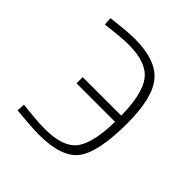

<svg xmlns="http://www.w3.org/2000/svg" viewBox="-146 -612 723 723"><g transform="rotate(45 216.0 -250.5)"><path d="M167 -506Q279 -506 325.5 -451.5Q372 -397 372 -261Q372 -109 330.5 -52Q289 5 167 5Q129 5 45 -3L47 -35Q129 -26 167 -26Q264 -26 298.5 -71.5Q333 -117 335 -232H130V-265H335Q334 -380 297.5 -427Q261 -474 167 -474Q129 -474 49 -464L47 -496Q129 -506 167 -506Z"/></g></svg>

Font: Titillium Web[RUS by Daymarius]
Style: Regular
Weight: 200
Designer: Cyrillization by Daymarius
Foundry: Cyrillization by Daymarius
Version: Version 1.002 September 11, 2018